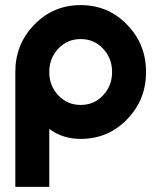

<svg xmlns="http://www.w3.org/2000/svg" viewBox="-20 -532 620 752"><path d="M296 -379Q349 -379 384 -341Q419 -304 419 -250Q419 -196 384 -159Q349 -121 296 -121Q243 -121 208 -159Q173 -196 173 -250Q173 -304 208 -341Q243 -379 296 -379ZM296 -512Q188 -512 114 -435Q40 -359 40 -250V200H173V-27Q225 12 296 12Q404 12 478 -65Q552 -141 552 -250Q552 -359 478 -435Q404 -512 296 -512Z"/></svg>

Font: Unageo
Style: Bold
Weight: 700
Designer: Richard Sepsi
Foundry: Richard Sepsi
Version: Version 2.000